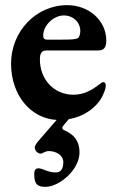

<svg xmlns="http://www.w3.org/2000/svg" viewBox="-20 -452 457 746"><path d="M381 -133C377 -133 372 -129 367 -125C335 -100 304 -84 265 -84C189 -84 135 -144 135 -221C135 -247 143 -256 162 -256H362C384 -256 393 -268 393 -294C393 -372 326 -432 241 -432C120 -432 23 -330 23 -205C23 -83 98 8 200 14L129 96C121 105 115 116 115 121C115 135 129 145 137 145C146 145 154 135 170 135C196 135 226 150 226 178C226 203 217 218 197 218C165 218 145 202 130 202C119 202 113 207 113 226C113 266 128 274 157 274C209 274 289 209 289 140C289 96 267 71 234 56C226 53 222 49 222 45C222 42 224 39 227 35L247 11C317 -1 366 -45 383 -90C389 -103 391 -113 391 -120C391 -128 387 -133 381 -133ZM228 -392C264 -392 292 -366 292 -331C292 -317 287 -305 281 -303C268 -299 260 -298 222 -298H162C153 -298 148 -303 148 -312C146 -351 187 -392 228 -392Z"/></svg>

Font: EB Garamond
Style: Bold
Weight: 700
Designer: Georg Duffner and Octavio Pardo
Foundry: Georg Duffner
Version: Version 1.000;PS 001.000;hotconv 1.0.88;makeotf.lib2.5.64775